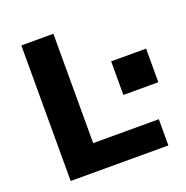

<svg xmlns="http://www.w3.org/2000/svg" viewBox="-125 -814 901 929"><g transform="rotate(-20 325.0 -349.0)"><path d="M83 0V-698H248V-135H586V0ZM465 -304V-477H645V-304Z"/></g></svg>

Font: Azeret Mono Thin
Style: Regular
Weight: 100
Designer: Martin Vácha
Foundry: Displaay
Version: Version 1.002